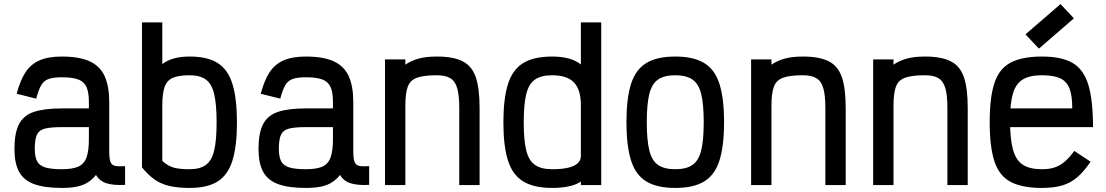

<svg xmlns="http://www.w3.org/2000/svg" viewBox="-20 -910 5440 944"><path d="M284 14Q198 14 147 -5Q96 -24 73.5 -66Q51 -108 51 -178Q51 -256 73.5 -299.5Q96 -343 147 -360Q198 -377 284 -377H417V-409Q417 -455 405.5 -481.5Q394 -508 365.5 -519Q337 -530 284 -530Q242 -530 218.5 -521.5Q195 -513 182 -490Q169 -467 158 -425L62 -449Q79 -514 105 -554Q131 -594 174 -613Q217 -632 284 -632Q371 -632 422 -608Q473 -584 495 -534.5Q517 -485 517 -409V-168Q517 -131 523 -114.5Q529 -98 546 -94.5Q563 -91 595 -93V-1Q538 2 503.5 -9Q469 -20 452 -50Q434 -27 410.5 -12.5Q387 2 356 8Q325 14 284 14ZM284 -78Q337 -78 365.5 -91Q394 -104 405.5 -136.5Q417 -169 417 -226V-285H284Q231 -285 202 -278Q173 -271 162 -248.5Q151 -226 151 -178Q151 -140 162 -118Q173 -96 202 -87Q231 -78 284 -78Z M912 14Q855 14 813.5 4.5Q772 -5 740 -27.5Q708 -50 678 -87V-800H778V-595Q803 -614 836 -623Q869 -632 912 -632Q1000 -632 1050.5 -600Q1101 -568 1123 -496.5Q1145 -425 1145 -308Q1145 -192 1123 -121Q1101 -50 1050.5 -18Q1000 14 912 14ZM912 -78Q963 -78 992 -99Q1021 -120 1033 -170Q1045 -220 1045 -308Q1045 -397 1033 -447.5Q1021 -498 992 -519Q963 -540 912 -540Q859 -540 830 -527.5Q801 -515 789.5 -483Q778 -451 778 -391V-119Q804 -95 832 -86.5Q860 -78 912 -78Z M1484 14Q1398 14 1347 -5Q1296 -24 1273.5 -66Q1251 -108 1251 -178Q1251 -256 1273.5 -299.5Q1296 -343 1347 -360Q1398 -377 1484 -377H1617V-409Q1617 -455 1605.5 -481.5Q1594 -508 1565.5 -519Q1537 -530 1484 -530Q1442 -530 1418.5 -521.5Q1395 -513 1382 -490Q1369 -467 1358 -425L1262 -449Q1279 -514 1305 -554Q1331 -594 1374 -613Q1417 -632 1484 -632Q1571 -632 1622 -608Q1673 -584 1695 -534.5Q1717 -485 1717 -409V-168Q1717 -131 1723 -114.5Q1729 -98 1746 -94.5Q1763 -91 1795 -93V-1Q1738 2 1703.5 -9Q1669 -20 1652 -50Q1634 -27 1610.5 -12.5Q1587 2 1556 8Q1525 14 1484 14ZM1484 -78Q1537 -78 1565.5 -91Q1594 -104 1605.5 -136.5Q1617 -169 1617 -226V-285H1484Q1431 -285 1402 -278Q1373 -271 1362 -248.5Q1351 -226 1351 -178Q1351 -140 1362 -118Q1373 -96 1402 -87Q1431 -78 1484 -78Z M1873 0V-618H1973V-592Q2000 -611 2037 -621.5Q2074 -632 2128 -632Q2208 -632 2254 -609Q2300 -586 2319 -531Q2338 -476 2338 -380V0H2238V-380Q2238 -441 2228 -476Q2218 -511 2194 -525.5Q2170 -540 2128 -540Q2064 -540 2030.5 -528Q1997 -516 1985 -484Q1973 -452 1973 -391V0Z M2695 14Q2605 14 2552.5 -18Q2500 -50 2477.5 -121Q2455 -192 2455 -308Q2455 -425 2477.5 -496.5Q2500 -568 2552.5 -600Q2605 -632 2695 -632Q2740 -632 2775.5 -622.5Q2811 -613 2836 -593V-800H2936V0H2836V-17Q2811 -1 2775.5 6.5Q2740 14 2695 14ZM2695 -78Q2743 -78 2774 -85.5Q2805 -93 2820.5 -107.5Q2836 -122 2836 -143V-393Q2836 -469 2802 -504.5Q2768 -540 2695 -540Q2641 -540 2610.5 -519Q2580 -498 2567.5 -447.5Q2555 -397 2555 -308Q2555 -220 2567.5 -170Q2580 -120 2610.5 -99Q2641 -78 2695 -78Z M3300 14Q3210 14 3157.5 -18Q3105 -50 3082.5 -121.5Q3060 -193 3060 -309Q3060 -426 3082.5 -497Q3105 -568 3157.5 -600Q3210 -632 3300 -632Q3390 -632 3442.5 -600Q3495 -568 3517.5 -497Q3540 -426 3540 -309Q3540 -193 3517.5 -121.5Q3495 -50 3442.5 -18Q3390 14 3300 14ZM3300 -78Q3354 -78 3384.5 -99Q3415 -120 3427.5 -170.5Q3440 -221 3440 -309Q3440 -398 3427.5 -448Q3415 -498 3384.5 -519Q3354 -540 3300 -540Q3246 -540 3215.5 -519Q3185 -498 3172.5 -448Q3160 -398 3160 -309Q3160 -221 3172.5 -170.5Q3185 -120 3215.5 -99Q3246 -78 3300 -78Z M3673 0V-618H3773V-592Q3800 -611 3837 -621.5Q3874 -632 3928 -632Q4008 -632 4054 -609Q4100 -586 4119 -531Q4138 -476 4138 -380V0H4038V-380Q4038 -441 4028 -476Q4018 -511 3994 -525.5Q3970 -540 3928 -540Q3864 -540 3830.5 -528Q3797 -516 3785 -484Q3773 -452 3773 -391V0Z M4273 0V-618H4373V-592Q4400 -611 4437 -621.5Q4474 -632 4528 -632Q4608 -632 4654 -609Q4700 -586 4719 -531Q4738 -476 4738 -380V0H4638V-380Q4638 -441 4628 -476Q4618 -511 4594 -525.5Q4570 -540 4528 -540Q4464 -540 4430.5 -528Q4397 -516 4385 -484Q4373 -452 4373 -391V0Z M5103 14Q5006 14 4949.5 -15.5Q4893 -45 4869.5 -116Q4846 -187 4846 -309Q4846 -432 4869.5 -502.5Q4893 -573 4949.5 -602.5Q5006 -632 5103 -632Q5199 -632 5253.5 -600.5Q5308 -569 5331 -493Q5354 -417 5354 -285H4875V-377H5252Q5252 -439 5238.5 -474.5Q5225 -510 5192.5 -525Q5160 -540 5103 -540Q5043 -540 5009 -519.5Q4975 -499 4960.5 -451Q4946 -403 4946 -318Q4946 -227 4960.5 -174.5Q4975 -122 5009 -100Q5043 -78 5103 -78Q5138 -78 5164.5 -86.5Q5191 -95 5214 -114.5Q5237 -134 5262 -168L5342 -115Q5309 -66 5276 -38Q5243 -10 5202 2Q5161 14 5103 14ZM5088 -671 5022 -741 5194 -890 5260 -820Z"/></svg>

Font: Victor Mono Thin
Style: Regular
Weight: 100
Monospace: yes
Designer: Rune Bjørnerås
Version: Version 1.561;gftools[0.9.30]